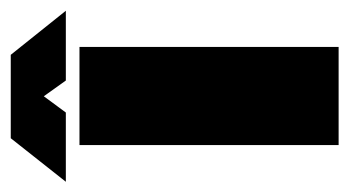

<svg xmlns="http://www.w3.org/2000/svg" viewBox="-226 -496 665 366"><g transform="rotate(-90 107.0 -312.5)"><path d="M137 -520H270L186 -625H27L-56 -520H76L107 -562ZM14 0H201V-494H14Z"/></g></svg>

Font: Blinker Headline
Style: Regular
Weight: 900
Width: 4
Designer: Juergen Huber
Foundry: supertype
Version: Version 1.015;PS 1.15;hotconv 1.0.88;makeotf.lib2.5.647800